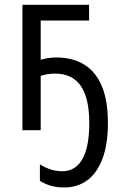

<svg xmlns="http://www.w3.org/2000/svg" viewBox="-20 -556 513 820"><path d="M360.4 -535.6V-468.3H153.8V-300.8Q170.4 -305.7 186.8 -308.1Q203.1 -310.5 219.7 -310.5Q291.5 -310.5 340.8 -279.5Q390.1 -248.5 415.5 -186.8Q440.9 -125 440.9 -31.7Q440.9 60.5 417.7 121.8Q394.5 183.1 352.8 213.9Q311 244.6 254.4 244.6Q222.2 244.6 197 237.3Q171.9 230 150.4 216.3V146Q171.4 159.2 195.3 167.2Q219.2 175.3 246.1 175.3Q302.7 175.3 332 123.3Q361.3 71.3 361.3 -30.3Q361.3 -136.2 325.2 -189Q289.1 -241.7 215.3 -241.7Q199.7 -241.7 183.8 -239.3Q168 -236.8 153.8 -231.9V0H75.7V-535.6Z"/></svg>

Font: Open Sans SemiCondensed
Style: Regular
Weight: 400
Width: 4
Designer: Monotype Design Team
Foundry: Monotype Imaging Inc.
Version: Version 3.000